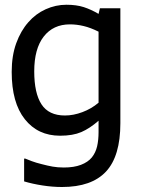

<svg xmlns="http://www.w3.org/2000/svg" viewBox="-20 -566 579 788"><path d="M384.5 -144.5V-436Q351.5 -452.5 323 -459.2Q294.5 -466 267 -466Q198.5 -466 159.5 -416Q120.5 -366 120.5 -273Q120.5 -184 150.2 -138Q180 -92 246.5 -92Q281.5 -92 318.2 -105.8Q355 -119.5 384.5 -144.5ZM84 85Q93 89 110.5 95.5Q128 102 150.5 107.5Q175 114 196 117.8Q217 121.5 242 121.5Q283.5 121.5 312.2 110.5Q341 99.5 357 80Q372.5 60.5 378.5 34.8Q384.5 9 384.5 -24V-70.5Q348.5 -39 313.8 -24Q279 -9 226.5 -9Q135.5 -9 81.8 -76.8Q28 -144.5 28 -271Q28 -337 46.5 -388.2Q65 -439.5 96.5 -475Q126.5 -509.5 167.5 -528Q208.5 -546.5 252.5 -546.5Q293.5 -546.5 323.8 -536.8Q354 -527 384.5 -509L390 -532H474V-60.5Q474 75 415 138.2Q356 201.5 234.5 201.5Q195.5 201.5 155 195.2Q114.5 189 79 178.5V85Z"/></svg>

Font: Myanmar Ethnic
Style: Regular
Weight: 400
Designer: Khon Soe Zaw Thu
Foundry: PaOh Unicode khonsoezawthu@gmail.com and @hotmail.com
Version: Version 1.01 September 27, 2016